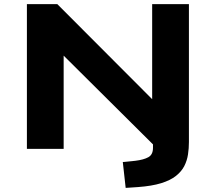

<svg xmlns="http://www.w3.org/2000/svg" viewBox="-20 -725 1051 935"><path d="M592 190 578 64 639 58Q680 53 702.5 40.5Q725 28 725 -5V-71L744 -3L285 -459H290V0H111V-705H259L726 -237H721V-705H900V-33Q900 -3 895.5 27Q891 57 877.5 83.5Q864 110 837 131.5Q810 153 765 167Q720 181 652 186Z"/></svg>

Font: Nunito Sans 7pt Expanded ExtraBold
Style: Regular
Weight: 800
Width: 7
Designer: Vernon Adams
Foundry: Vernon Adams
Version: Version 3.101;gftools[0.9.27]